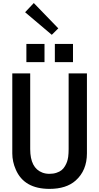

<svg xmlns="http://www.w3.org/2000/svg" viewBox="-20 -1218 643 1251"><path d="M143.6 -1138.2 200.2 -1198.2 359.9 -1033.2 317.4 -991.2ZM337.4 -813V-931.6H455.6V-813ZM151.9 -813V-931.6H270V-813ZM60.1 -218.8V-739.7H176.8V-246.6Q176.8 -123 256.3 -93.3Q276.9 -85.4 302.2 -85.4Q327.6 -85.4 348.1 -92.3Q368.7 -99.1 381.3 -109.4Q394 -119.6 403.3 -135.5Q412.6 -151.4 417 -164.6Q421.4 -177.7 424.3 -195.8Q427.2 -219.2 427.2 -246.6V-739.7H546.4V-218.8Q546.4 -106.9 472.7 -41.5Q411.6 12.7 302.7 12.7Q137.2 12.7 83 -112.8Q60.1 -164.6 60.1 -218.8Z"/></svg>

Font: News Cycle
Style: Bold
Weight: 700
Version: Version 0.5.1